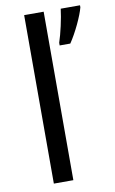

<svg xmlns="http://www.w3.org/2000/svg" viewBox="-87 -807 510 853"><g transform="rotate(-10 168.5 -380.0)"><path d="M85 0H173V-760H85ZM337 -751V-760H250C245 -717 230 -650 217 -612V-600H265C295 -644 328 -715 337 -751Z"/></g></svg>

Font: Noto Sans Math
Style: Regular
Weight: 400
Designer: Monotype Design Team, Delve Withrington, Jeff Kellem
Foundry: Monotype Imaging Inc., Delve Fonts LLC
Version: Version 3.000